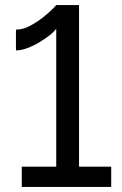

<svg xmlns="http://www.w3.org/2000/svg" viewBox="-20 -738 481 758"><path d="M419 -80V0H66V-80H202V-625Q194 -613 175.5 -598.5Q157 -584 134.5 -570.5Q112 -557 87.5 -548Q63 -539 43 -539V-621Q70 -621 97.5 -635.5Q125 -650 148 -668Q171 -686 186 -701Q201 -716 202 -718H292V-80Z"/></svg>

Font: Boldmen Medium
Style: Regular
Weight: 400
Designer: Matt McInerney, Pablo Impallari, Rodrigo Fuenzalida
Foundry: LIVING CONCEPT
Version: Version 1.000